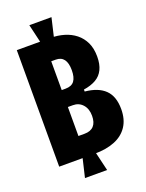

<svg xmlns="http://www.w3.org/2000/svg" viewBox="-157 -829 762 1002"><g transform="rotate(-20 223.5 -328.5)"><path d="M162 -642 136 -753H259L233 -642ZM136 96 162 -14H233L259 96ZM30 -6V-653H217Q257 -653 292.5 -642.5Q328 -632 355 -610.5Q382 -589 397.5 -556.5Q413 -524 413 -478Q413 -436 399 -407Q385 -378 357 -362Q329 -346 289 -340V-329Q362 -322 399.5 -285.5Q437 -249 437 -178Q437 -121 411.5 -82.5Q386 -44 339 -25Q292 -6 227 -6ZM179 -122H213Q247 -122 264.5 -141Q282 -160 282 -197Q282 -236 261 -259.5Q240 -283 207 -283H179ZM179 -377H200Q234 -377 249 -397Q264 -417 264 -457Q264 -497 249 -517Q234 -537 204 -537H179Z"/></g></svg>

Font: Bricolage Grotesque 72pt Condensed ExtraBold
Style: Regular
Weight: 800
Width: 3
Designer: Mathieu Triay
Foundry: Atelier Triay
Version: Version 1.001;gftools[0.9.33.dev8+g029e19f]